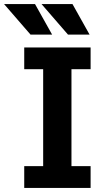

<svg xmlns="http://www.w3.org/2000/svg" viewBox="-49 -923 534 943"><path d="M70 0V-107H163V-583H70V-690H396V-583H302V-107H396V0ZM-29 -903H123L207 -753H101ZM155 -903H307L391 -753H285Z"/></svg>

Font: Radio Canada SemiBold
Style: Regular
Weight: 600
Designer: Charles Daoud, Etienne Aubert Bonn, Alexandre Saumier Demers, Jacques Le Bailly
Foundry: Radio-Canada
Version: Version 2.104; ttfautohint (v1.8.4.7-5d5b);gftools[0.9.28.de